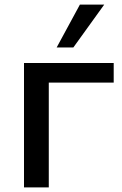

<svg xmlns="http://www.w3.org/2000/svg" viewBox="-20 -812 527 832"><path d="M84 0V-539.1H472.7V-454.1H191.4V0ZM225.6 -606.4 326.2 -792H431.6L297.9 -606.4Z"/></svg>

Font: Min Sans Medium
Style: Regular
Weight: 500
Designer: Jinseong-Kim, NotoSansCJK, Nunito
Foundry: Jinseong-Kim
Version: Version 1.400;Glyphs 3.1.2 (3151)